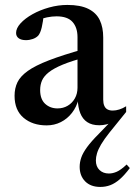

<svg xmlns="http://www.w3.org/2000/svg" viewBox="-20 -484 532 758"><path d="M478 -42 412.5 39Q391 66 379.2 86Q367.5 106 363 121.2Q358.5 136.5 358.5 149.5Q358.5 173.5 372.8 187.2Q387 201 410 201Q425 201 441 194Q457 187 480 165.5L492.5 179.5Q471.5 207.5 452.8 223.8Q434 240 415.5 247Q397 254 376 254Q338 254 316.2 232Q294.5 210 294.5 174.5Q294.5 156.5 300.8 138.2Q307 120 323.5 97.2Q340 74.5 370 44.5L424.5 -12L429 -5.5Q414.5 3.5 400.5 7Q386.5 10.5 372 10.5Q343 10.5 324.5 -1.8Q306 -14 297 -37Q288 -60 287 -91.5L290.5 -94Q282.5 -62 264.2 -38.5Q246 -15 220.2 -2Q194.5 11 164 11Q108.5 11 73 -19Q37.5 -49 37.5 -106Q37.5 -135.5 48.8 -159Q60 -182.5 89.5 -203.8Q119 -225 173.5 -246Q228 -267 314 -291L319.5 -258.5Q263 -243.5 227.5 -228.8Q192 -214 172.8 -198.8Q153.5 -183.5 146 -166.5Q138.5 -149.5 138.5 -128.5Q138.5 -92.5 158.2 -74.2Q178 -56 207 -56Q229.5 -56 247.2 -66.5Q265 -77 275.5 -95.5Q286 -114 286 -138V-337Q286 -375.5 266.2 -397.5Q246.5 -419.5 203 -419.5Q185.5 -419.5 165.5 -415.5Q145.5 -411.5 130 -404L153 -428Q150 -398.5 144.8 -376Q139.5 -353.5 131 -343.5Q123 -335 109.8 -330.2Q96.5 -325.5 82.5 -325.5Q64 -325.5 53.8 -333Q43.5 -340.5 43.5 -354Q43.5 -372.5 61.2 -392Q79 -411.5 108.5 -428Q138 -444.5 174 -454.5Q210 -464.5 246 -464.5Q297.5 -464.5 328.8 -449Q360 -433.5 373.8 -404.8Q387.5 -376 387.5 -336V-90.5Q387.5 -76 391.8 -66.2Q396 -56.5 404.5 -52Q413 -47.5 425 -47.5Q437.5 -47.5 451 -51.8Q464.5 -56 478 -64.5Z"/></svg>

Font: Newsreader 36pt Medium
Style: Regular
Weight: 500
Designer: Hugues Gentile
Foundry: Production Type
Version: Version 1.003